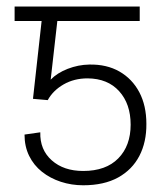

<svg xmlns="http://www.w3.org/2000/svg" viewBox="-20 -548 483 577"><path d="M123.5 -247.1 79.1 -251 109.9 -528.3H399.9V-484.9H152.3L132.3 -308.6Q151.4 -328.6 183.3 -341.1Q215.3 -353.5 248.5 -354Q300.8 -355 339.1 -333Q377.4 -311 398.7 -270.8Q419.9 -230.5 419.9 -175.8Q420.4 -121.1 398.9 -79.6Q377.4 -38.1 335 -14.6Q292.5 8.8 230 8.8Q194.8 8.8 162.8 -1.7Q130.9 -12.2 106.2 -31.7Q81.5 -51.3 67.6 -79.6Q53.7 -107.9 53.7 -143.6L101.1 -150.4Q99.6 -98.1 135.5 -66.2Q171.4 -34.2 230 -34.2Q298.3 -34.2 335.4 -72Q372.6 -109.9 372.6 -173.3Q372.6 -235.8 338.1 -273.9Q303.7 -312 243.2 -312.5Q202.6 -312.5 170.9 -294.2Q139.2 -275.9 123.5 -247.1ZM153.8 -528.3V-484.9H23.9V-528.3Z"/></svg>

Font: Inter 17pt ExtraLight
Style: Regular
Weight: 250
Version: Version 4.001;git-66647c0bb